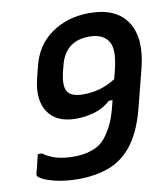

<svg xmlns="http://www.w3.org/2000/svg" viewBox="-83 -790 766 879"><g transform="rotate(-10 300.0 -350.0)"><path d="M391 -720Q515 -720 566 -643Q617 -566 583 -430L541 -265Q515 -158 470.5 -95.5Q426 -33 361.5 -6.5Q297 20 208 20Q152 20 102 8Q52 -4 30 -22Q24 -26 25 -36Q33 -65 37 -83Q41 -101 47 -125H65Q97 -103 131 -94Q165 -85 211 -85Q251 -85 284.5 -95.5Q318 -106 338 -123Q361 -143 383.5 -183Q406 -223 420 -281L427 -309H410Q378 -279 335 -266.5Q292 -254 250 -254Q158 -254 119.5 -311Q81 -368 103 -462L117 -518Q140 -616 215 -668Q290 -720 391 -720ZM226 -388Q242 -358 301 -358Q340 -358 377.5 -368.5Q415 -379 451 -402L462 -445Q472 -486 473 -518Q474 -550 462 -572Q451 -591 429 -602.5Q407 -614 372 -614Q258 -614 232 -499L225 -472Q212 -414 226 -388Z"/></g></svg>

Font: Recursive Sn Lnr St SmB
Style: Italic
Weight: 600
Italic angle: -15°
Version: Version 1.079;hotconv 1.0.112;makeotfexe 2.5.65598; ttfautoh